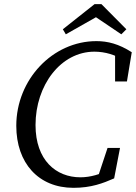

<svg xmlns="http://www.w3.org/2000/svg" viewBox="-20 -881 649 916"><path d="M330.5 15.1C415.5 15.1 471.7 -6.9 524.6 -30L552.6 -175.3H493.1L444.8 -29.8L501.3 -71.2C459.3 -50.2 412.4 -35.1 363.5 -35.1C247.5 -35.1 149.5 -116.5 149.5 -284.5C149.5 -474.4 269.9 -634.5 430.5 -634.5C479.6 -634.5 535.1 -619.4 570.3 -591.1L529 -631.7L529.1 -492.4H585.6L608.6 -631.8C546.6 -671.7 493.5 -684.8 440 -684.8C231.3 -684.8 57.7 -501.8 57.7 -280.8C57.7 -103.5 163.2 15.1 330.5 15.1ZM463.9 -861.3H431.2L279.8 -741.4L294 -717.3L483.5 -824.7H399.4L558.8 -717.3L582.8 -741.4L463.9 -861.3Z"/></svg>

Font: Source Serif Variable
Style: Italic
Weight: 389
Italic angle: -12°
Designer: Frank Grießhammer
Foundry: Adobe Systems Incorporated
Version: Version 3.001;hotconv 1.0.111;makeotfexe 2.5.65597